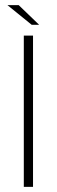

<svg xmlns="http://www.w3.org/2000/svg" viewBox="-20 -730 223 750"><path d="M73 0V-591H109V0ZM104 -633 9 -710H53L133 -633Z"/></svg>

Font: Alumni Sans Thin ExtraLight
Style: Regular
Weight: 250
Version: Version 1.018